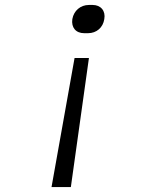

<svg xmlns="http://www.w3.org/2000/svg" viewBox="-20 -575 640 775"><path d="M320 -441H335C370 -441 396 -464 401 -498C407 -531 387 -555 354 -555H339C305 -555 278 -532 272 -498C267 -464 286 -441 320 -441ZM188 180H266L339 -341H281Z"/></svg>

Font: JetBrains Mono ExtraLight
Style: Italic
Weight: 240
Italic angle: -9°
Monospace: yes
Designer: Philipp Nurullin, Konstantin Bulenkov
Foundry: JetBrains
Version: Version 2.305